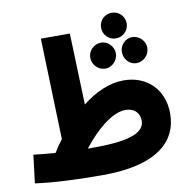

<svg xmlns="http://www.w3.org/2000/svg" viewBox="-89 -903 999 1004"><g transform="rotate(-10 410.5 -401.0)"><path d="M569 -679C607 -679 637 -710 637 -747C637 -785 607 -815 569 -815C530 -815 501 -785 501 -747C501 -710 530 -679 569 -679ZM779 -244C779 -371 692 -456 569 -456C494 -456 419 -423 348 -367L335 -746H181L198 -210C182 -189 167 -167 153 -144C118 -147 80 -150 37 -155L19 -6C119 8 252 13 377 13C658 13 779 -90 779 -244ZM487 -533C523 -533 554 -565 554 -603C554 -639 523 -671 487 -671C449 -671 418 -639 418 -603C418 -565 449 -533 487 -533ZM652 -533C690 -533 721 -565 721 -603C721 -639 690 -671 652 -671C615 -671 586 -639 586 -603C586 -565 615 -533 652 -533ZM552 -302C600 -302 626 -271 626 -233C626 -176 566 -137 355 -137C344 -137 333 -137 323 -137C389 -221 477 -302 552 -302Z"/></g></svg>

Font: Noto Sans Arabic UI SemiCondensed Extra
Style: Regular
Weight: 800
Width: 4
Designer: Nadine Chahine - Monotype Design Team
Foundry: Monotype Imaging Inc.
Version: Version 1.900